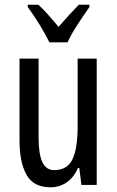

<svg xmlns="http://www.w3.org/2000/svg" viewBox="-20 -786 496 816"><path d="M391 -537V0H326L317 -72H311Q294 -32 263.5 -11Q233 10 195 10Q122 10 92.5 -43.5Q63 -97 63 -187V-537H144V-202Q144 -131 160 -97Q176 -63 210 -63Q266 -63 288 -109Q310 -155 310 -251V-537ZM190 -606Q174 -639 149 -680Q124 -721 98 -756V-766H143Q162 -749 184.5 -723.5Q207 -698 229 -672Q255 -702 272.5 -721Q290 -740 315 -766H360V-756Q338 -725 310.5 -683Q283 -641 267 -606Z"/></svg>

Font: Noto Sans ExtraCondensed
Style: Regular
Weight: 400
Width: 2
Designer: Monotype Design Team
Foundry: Monotype Imaging Inc.
Version: Version 2.013; ttfautohint (v1.8.4.7-5d5b)